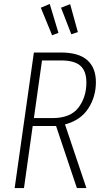

<svg xmlns="http://www.w3.org/2000/svg" viewBox="-20 -949 522 969"><path d="M308 -321 416 0H368L263 -313H145L101 0H54L151 -684H287Q377 -684 420.5 -645.5Q464 -607 464 -534Q464 -461 425.5 -401.5Q387 -342 308 -321ZM244 -353Q336 -353 376 -406Q416 -459 416 -532Q416 -590 386 -617Q356 -644 287 -644H192L151 -353ZM231 -929 275 -783 243 -771 186 -910ZM334 -928 373 -787 340 -776 288 -910Z"/></svg>

Font: Fira Sans Extra Condensed ExtraLight
Style: Italic
Weight: 275
Width: 3
Italic angle: -8°
Designer: Carrois Corporate & Edenspiekermann AG
Foundry: Carrois Corporate GbR & Edenspiekermann AG
Version: Version 4.203